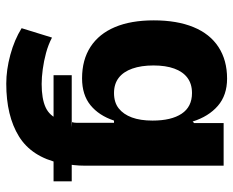

<svg xmlns="http://www.w3.org/2000/svg" viewBox="-86 -468 745 613"><g transform="rotate(90 286.5 -161.5)"><path d="M247 191Q203 191 155 178Q107 165 70 142L100 45Q123 57 149 64Q175 71 201 74.5Q227 78 248 78Q295 78 322.5 65.5Q350 53 362 22L365 40H220V-18H387L370 -19Q372 -26 372 -33Q372 -40 372 -49V-153H365Q349 -105 316 -78Q283 -51 230 -51Q171 -51 129.5 -78Q88 -105 66.5 -156Q45 -207 45 -280Q45 -354 66.5 -406.5Q88 -459 130 -486.5Q172 -514 231 -514Q284 -514 318 -484.5Q352 -455 368 -404L373 -409V-503H509V-62Q509 -41 507 -24Q505 -7 503 5L487 -18H559V40H480L501 19Q481 110 415.5 150.5Q350 191 247 191ZM277 -153Q307 -153 326 -168Q345 -183 355 -210Q365 -237 365 -276Q365 -336 343 -369Q321 -402 277 -402Q248 -402 228.5 -387.5Q209 -373 199 -345.5Q189 -318 189 -279Q189 -240 199 -211.5Q209 -183 228.5 -168Q248 -153 277 -153Z"/></g></svg>

Font: Nunito Sans 7pt Condensed ExtraBold
Style: Regular
Weight: 800
Width: 3
Designer: Vernon Adams
Foundry: Vernon Adams
Version: Version 3.101;gftools[0.9.27]